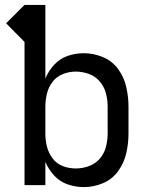

<svg xmlns="http://www.w3.org/2000/svg" viewBox="-20 -755 616 783"><path d="M322 8Q362 8 400 -8Q438 -24 462 -57.5Q486 -91 495 -130.5Q504 -170 504 -210V-320Q504 -360 495 -400Q486 -440 462 -473Q438 -506 400 -522Q362 -538 322 -538Q288 -538 256 -527Q224 -516 201 -491Q178 -466 165 -435V-735H80L5 -660L80 -584V0H165V-95Q178 -64 201 -39Q224 -14 256 -3Q288 8 322 8ZM289 -68Q262 -68 236.5 -77.5Q211 -87 194.5 -109Q178 -131 171.5 -157Q165 -183 165 -210V-320Q165 -347 171.5 -373.5Q178 -400 194.5 -421.5Q211 -443 236.5 -453Q262 -463 289 -463Q316 -463 342.5 -453.5Q369 -444 387 -422.5Q405 -401 412 -374.5Q419 -348 419 -320V-210Q419 -183 412 -156Q405 -129 387 -108Q369 -87 342.5 -77.5Q316 -68 289 -68Z"/></svg>

Font: Iosevka Sparkle
Style: Regular
Weight: 400
Designer: Belleve Invis
Foundry: Belleve Invis
Version: Version 4.5.0; ttfautohint (v1.8.3)